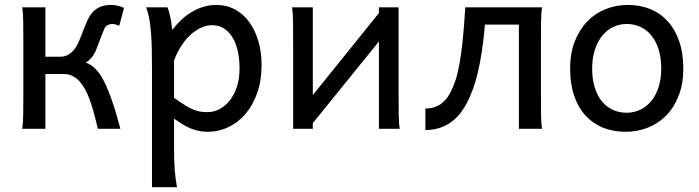

<svg xmlns="http://www.w3.org/2000/svg" viewBox="-20 -528 2867 787"><path d="M166 -295.4H227.1Q235.4 -295.4 244.6 -297.6Q253.9 -299.8 263.2 -305.7Q272.5 -311.5 281.2 -321.3Q290 -331.1 297.9 -346.7Q304.2 -359.4 311 -377L324.7 -412.1Q331.5 -429.7 338.9 -445.6Q346.2 -461.4 354 -471.2Q368.2 -489.3 387.7 -498.5Q407.2 -507.8 434.6 -507.8Q448.7 -507.8 462.9 -504.4Q477.1 -501 488.3 -495.6L468.8 -422.4Q462.9 -424.8 455.3 -427.2Q447.8 -429.7 439.5 -429.7Q430.2 -429.7 421.1 -425Q412.1 -420.4 407.7 -410.2Q400.9 -394.5 392.1 -371.1Q383.3 -347.7 373.5 -322.3Q366.7 -305.7 356.2 -293Q345.7 -280.3 332 -271Q347.2 -266.6 362.5 -253.7Q377.9 -240.7 390.6 -222.2Q403.8 -202.1 415.3 -176.3Q426.8 -150.4 437 -121.3Q447.3 -92.3 456.3 -61.3Q465.3 -30.3 473.6 0H380.9Q372.1 -38.6 363.8 -68.6Q355.5 -98.6 346.7 -122.1Q337.9 -145.5 328.4 -162.6Q318.8 -179.7 307.6 -192.9Q295.4 -207 278.6 -215.8Q261.7 -224.6 241.7 -224.6H166V0H70.8Q74.7 -20.5 75.2 -59.3Q75.7 -98.1 75.7 -148.9V-349.1Q75.7 -399.9 75.2 -438.7Q74.7 -477.5 70.8 -498H166Z M693.4 -127Q718.3 -109.4 736.6 -97.9Q754.9 -86.4 770 -79.8Q785.2 -73.2 799.1 -70.8Q813 -68.4 830.1 -68.4Q856 -68.4 879.6 -80.6Q903.3 -92.8 921.6 -116Q939.9 -139.2 950.9 -172.1Q961.9 -205.1 961.9 -246.6Q961.9 -287.1 954.3 -320.1Q946.8 -353 932.1 -376.2Q917.5 -399.4 896.7 -412.1Q876 -424.8 849.6 -424.8Q828.6 -424.8 806.6 -415.5Q784.7 -406.2 763.9 -388.2Q743.2 -370.1 725.1 -343Q707 -315.9 693.4 -280.8ZM603 -236.8Q603 -282.2 602.3 -321Q601.6 -359.9 599.1 -392.3Q596.7 -424.8 591.8 -451.2Q586.9 -477.5 578.6 -498H666.5Q671.9 -485.4 677.2 -462.2Q682.6 -439 686 -405.3Q703.1 -427.7 723.4 -446.8Q743.7 -465.8 766.4 -479.2Q789.1 -492.7 814.2 -500.2Q839.4 -507.8 866.7 -507.8Q908.2 -507.8 942.6 -489.5Q977.1 -471.2 1001.2 -438.2Q1025.4 -405.3 1038.8 -360.1Q1052.2 -314.9 1052.2 -261.2Q1052.2 -198.7 1034.7 -148.2Q1017.1 -97.7 987.1 -62Q957 -26.4 916.5 -7.1Q876 12.2 830.1 12.2Q810.5 12.2 793.2 8.3Q775.9 4.4 759.5 -2.4Q743.2 -9.3 727.1 -19.3Q710.9 -29.3 693.4 -41.5V73.2Q693.4 102.5 694.1 126.2Q694.8 149.9 696.3 169.9Q697.8 189.9 700.2 206.8Q702.6 223.6 705.6 239.3H603Z M1262.2 -498V-138.2L1533.2 -474.6V-498H1613.8V-148.9Q1613.8 -98.1 1614.3 -59.3Q1614.7 -20.5 1618.7 0H1533.2V-357.9L1262.2 -23.4V0H1181.6V-349.1Q1181.6 -399.9 1181.2 -438.7Q1180.7 -477.5 1176.8 -498Z M1967.8 -427.2Q1962.9 -370.1 1955.8 -322.5Q1948.7 -274.9 1939.7 -235.6Q1930.7 -196.3 1919.2 -164.6Q1907.7 -132.8 1894.5 -107.4Q1863.3 -48.3 1820.8 -21.7Q1778.3 4.9 1723.6 4.9V-83Q1737.8 -83 1752 -86.2Q1766.1 -89.4 1779.3 -96.9Q1792.5 -104.5 1804.4 -117.2Q1816.4 -129.9 1826.2 -148.9Q1837.9 -170.9 1846.9 -198.5Q1856 -226.1 1863.3 -266.1Q1870.6 -306.2 1876.5 -362.3Q1882.3 -418.5 1887.2 -498H2202.1Q2198.2 -477.5 2197.8 -439.7Q2197.3 -401.9 2197.3 -351.6V-146.5Q2197.3 -89.8 2197.8 -54.4Q2198.2 -19 2202.1 0H2106.9V-427.2Z M2407.2 -246.6Q2407.2 -204.1 2417.5 -170.4Q2427.7 -136.7 2446.5 -113.5Q2465.3 -90.3 2491.2 -78.1Q2517.1 -65.9 2548.8 -65.9Q2578.1 -65.9 2604 -78.1Q2629.9 -90.3 2649.2 -113.5Q2668.5 -136.7 2679.4 -170.4Q2690.4 -204.1 2690.4 -246.6Q2690.4 -289.6 2680.2 -323.5Q2669.9 -357.4 2651.1 -381.1Q2632.3 -404.8 2606.2 -417.2Q2580.1 -429.7 2548.8 -429.7Q2519 -429.7 2493.2 -417.2Q2467.3 -404.8 2448.2 -381.1Q2429.2 -357.4 2418.2 -323.5Q2407.2 -289.6 2407.2 -246.6ZM2316.9 -246.6Q2316.9 -309.6 2335.9 -358.2Q2355 -406.7 2387.2 -440.2Q2419.4 -473.6 2462.4 -490.7Q2505.4 -507.8 2553.7 -507.8Q2604 -507.8 2645.8 -490.7Q2687.5 -473.6 2717.5 -440.2Q2747.6 -406.7 2764.2 -358.2Q2780.8 -309.6 2780.8 -246.6Q2780.8 -183.6 2761.7 -135.3Q2742.7 -86.9 2710.4 -54.2Q2678.2 -21.5 2635.3 -4.6Q2592.3 12.2 2543.9 12.2Q2493.7 12.2 2451.9 -4.6Q2410.2 -21.5 2380.1 -54.2Q2350.1 -86.9 2333.5 -135.3Q2316.9 -183.6 2316.9 -246.6Z"/></svg>

Font: Andika
Style: Regular
Weight: 400
Designer: Victor Gaultney, Annie Olsen, Julie Remington, Don Collingsworth, Eric Hays
Foundry: SIL International
Version: Version 1.001